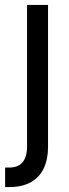

<svg xmlns="http://www.w3.org/2000/svg" viewBox="-41 -550 278 769"><path d="M151.4 -530.3V38.1Q151.4 87.9 134.3 124Q117.2 160.2 82.5 179.7Q47.9 199.2 -2.9 199.2Q-11.7 199.2 -20.5 199.2V121.1Q-11.7 121.1 -3.9 121.1Q20.5 121.1 36.1 111.3Q51.8 101.6 59.6 83Q67.4 64.5 67.4 38.1V-530.3Z"/></svg>

Font: Pretendard JP Variable
Style: Regular
Weight: 400
Designer: Base glyphs from Inter by Rasmus Andersson; Hangul glyphs from Noto Sans CJK(Source Han Sans) by Jang Soo-young and Kang
Foundry: Kil Hyung-jin
Version: Version 1.307;Glyphs 3.2 (3192)